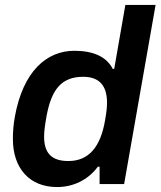

<svg xmlns="http://www.w3.org/2000/svg" viewBox="-20 -743 648 775"><path d="M210 12C274 12 334 -15 375 -70H382V0H481L608 -723H486L441 -465H435C410 -514 357 -538 280 -538C168 -538 73 -455 40 -272C34 -239 32 -209 32 -182C32 -64 99 12 210 12ZM256 -93C188 -93 158 -125 158 -192C158 -212 161 -235 168 -275C188 -382 228 -433 316 -433C382 -433 412 -396 412 -328C412 -310 410 -291 404 -257C386 -151 339 -93 256 -93Z"/></svg>

Font: Archivo SemiBold
Style: Italic
Weight: 600
Italic angle: -10°
Designer: Hector Gatti
Foundry: Omnibus-Type
Version: Version 2.001